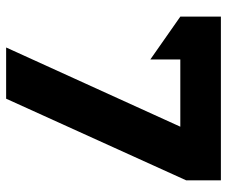

<svg xmlns="http://www.w3.org/2000/svg" viewBox="-77 -663 740 626"><g transform="rotate(90 293.0 -350.0)"><path d="M34.2 -700.2H567.9V-586.9L301.8 0H134.8L393.1 -567.9H173.8V-470.2L34.2 -567.9Z"/></g></svg>

Font: TruenoSBd
Style: Demi
Weight: 600
Designer: Julieta Ulanovsky
Foundry: Julieta Ulanovsky
Version: Version 3.001b